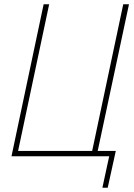

<svg xmlns="http://www.w3.org/2000/svg" viewBox="-20 -734 628 902"><path d="M461 148 493 0H34L185 -714H211L65 -25H413L559 -714H586L439 -25H524L486 148Z"/></svg>

Font: Noto Sans SemiCondensed Thin
Style: Italic
Weight: 100
Width: 4
Italic angle: -12°
Designer: Monotype Design Team
Foundry: Monotype Imaging Inc.
Version: Version 2.013; ttfautohint (v1.8.4.7-5d5b)